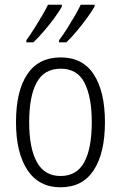

<svg xmlns="http://www.w3.org/2000/svg" viewBox="-20 -786 514 816"><path d="M426 -267Q426 -136 378.5 -63Q331 10 237 10Q145 10 96.5 -63.5Q48 -137 48 -267Q48 -399 96 -470.5Q144 -542 238 -542Q332 -542 379 -469Q426 -396 426 -267ZM104 -267Q104 -157 136.5 -97.5Q169 -38 237 -38Q306 -38 338 -96.5Q370 -155 370 -267Q370 -373 339.5 -433.5Q309 -494 238 -494Q168 -494 136 -435.5Q104 -377 104 -267ZM382 -758Q371 -739 350.5 -710.5Q330 -682 306 -653.5Q282 -625 262 -606H231V-615Q247 -636 265 -664.5Q283 -693 299 -720.5Q315 -748 323 -766H382ZM243 -758Q232 -738 211.5 -710Q191 -682 167 -654Q143 -626 122 -606H92V-615Q108 -637 126 -665.5Q144 -694 159.5 -720.5Q175 -747 184 -766H243Z"/></svg>

Font: Noto Sans Telugu Condensed Light
Style: Regular
Weight: 300
Width: 3
Designer: Jelle Bosma - Monotype Design Team
Foundry: Monotype Imaging Inc.
Version: Version 2.005; ttfautohint (v1.8.4.7-5d5b)